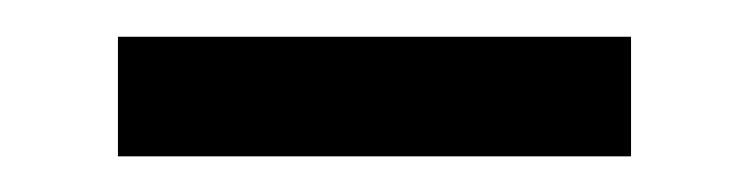

<svg xmlns="http://www.w3.org/2000/svg" viewBox="-20 -334 410 105"><path d="M44.5 -248.5V-313.9H325.1V-248.5Z"/></svg>

Font: Noto Serif HK
Style: Regular
Weight: 200
Designer: Ryoko NISHIZUKA 西塚涼子 (kana & ideographs); Frank Grießhammer (Latin, Greek & Cyrillic); Wenlong ZHANG 张文龙 (bopomofo); San
Foundry: Adobe
Version: Version 2.001;hotconv 1.1.0;makeotfexe 2.6.0